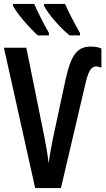

<svg xmlns="http://www.w3.org/2000/svg" viewBox="-20 -957 540 977"><path d="M334 -777H387V-789C357 -842 324 -905 311 -937H204V-928C223 -888 286 -815 334 -777ZM172 -777H229V-789C198 -844 173 -894 154 -937H46V-928C65 -889 132 -813 172 -777ZM159 0H290L413 -524C428 -590 441 -619 470 -619C478 -619 486 -616 496 -613V-710C480 -717 465 -720 442 -720C372 -720 341 -676 314 -554L249 -251C241 -213 233 -164 227 -126C223 -168 215 -214 206 -259L114 -714H0Z"/></svg>

Font: Noto Sans Mono ExtraCondensed SemiBold
Style: Regular
Weight: 600
Width: 2
Designer: Monotype Design Team
Foundry: Monotype Imaging Inc.
Version: Version 2.014